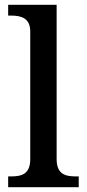

<svg xmlns="http://www.w3.org/2000/svg" viewBox="-20 -780 362 800"><path d="M14 0H308V-45H295C251 -45 216 -55 216 -117V-760H14V-715H27C66 -715 106 -706 106 -649V-117C106 -55 71 -45 27 -45H14Z"/></svg>

Font: Noto Serif Ethiopic Medium
Style: Regular
Weight: 500
Designer: Monotype Design Team
Foundry: Monotype Imaging Inc.
Version: Version 2.102